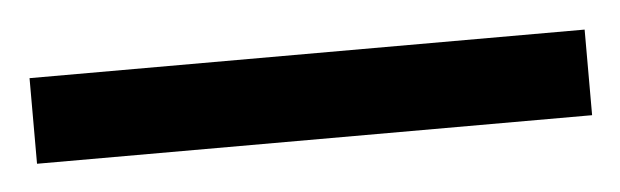

<svg xmlns="http://www.w3.org/2000/svg" viewBox="-26 50 462 143"><g transform="rotate(-5 205.5 122.0)"><path d="M413 90V154H-2V90Z"/></g></svg>

Font: Noto Sans Oriya ExtraBold
Style: Regular
Weight: 800
Version: Version 2.003